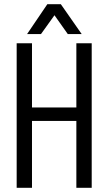

<svg xmlns="http://www.w3.org/2000/svg" viewBox="-20 -897 518 917"><path d="M418 -690.4V0H344.7V-319.3H132.8V0H59.6V-690.4H132.8V-383.8H344.7V-690.4ZM206.1 -877H270.5L370.1 -734.4H303.7L240.2 -824.2L175.8 -734.4H109.4Z"/></svg>

Font: Dinish Condensed
Style: Regular
Weight: 400
Width: 3
Designer: Bert Driehuis
Foundry: Playbeing
Version: Version 3.006; git-39231f3c-release